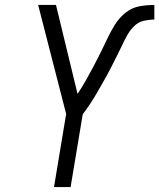

<svg xmlns="http://www.w3.org/2000/svg" viewBox="-20 -755 643 775"><path d="M198 0H265L314 -294Q328 -312 341 -331.5Q354 -351 365.5 -370.5Q377 -390 388.5 -410Q400 -430 411 -450Q422 -470 432 -490Q442 -510 452.5 -530.5Q463 -551 472.5 -571.5Q482 -592 493 -612Q504 -632 521 -649Q538 -666 560 -671Q582 -676 603 -676V-735Q573 -735 542.5 -729.5Q512 -724 486 -703Q460 -682 443.5 -655Q427 -628 413.5 -599.5Q400 -571 386 -542.5Q372 -514 357 -486Q342 -458 326.5 -430.5Q311 -403 293 -376L206 -735H134L247 -295Z"/></svg>

Font: Iosevka Sparkle Light Oblique
Style: Regular
Weight: 300
Italic angle: -9°
Designer: Belleve Invis
Foundry: Belleve Invis
Version: Version 4.5.0; ttfautohint (v1.8.3)